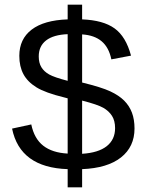

<svg xmlns="http://www.w3.org/2000/svg" viewBox="-20 -741 640 830"><path d="M561.5 -185.5Q561.5 -106.4 502.9 -60.3Q444.3 -14.2 335 -9.8V68.8H272.5V-9.8Q66.4 -16.6 32.2 -185.1L115.2 -203.1Q127.9 -141.6 167 -111.1Q206.1 -80.6 272.5 -77.1V-315.9L257.8 -319.8Q175.8 -339.8 137.5 -363.5Q99.1 -387.2 81.3 -420.4Q63.5 -453.6 63.5 -499.5Q63.5 -572.3 116.9 -613Q170.4 -653.8 272.5 -657.2V-720.7H335V-657.2Q425.8 -653.8 475.1 -618.4Q524.4 -583 546.4 -500.5L461.4 -484.4Q450.7 -536.1 419.4 -562.5Q388.2 -588.9 335 -592.3V-384.3Q418.9 -363.8 456.5 -346.2Q494.1 -328.6 516.6 -306.2Q539.1 -283.7 550.3 -254.2Q561.5 -224.6 561.5 -185.5ZM147.5 -497.1Q147.5 -469.2 158.9 -450.4Q170.4 -431.6 192.4 -419.2Q214.4 -406.7 272.5 -391.6V-593.3Q210.9 -590.8 179.2 -566.2Q147.5 -541.5 147.5 -497.1ZM477.5 -187Q477.5 -219.2 464.1 -240.2Q450.7 -261.2 426.3 -275.1Q401.9 -289.1 335 -306.2V-76.2Q405.3 -80.6 441.4 -109.1Q477.5 -137.7 477.5 -187Z"/></svg>

Font: Cousine
Style: Regular
Weight: 400
Monospace: yes
Designer: Steve Matteson
Foundry: Monotype Imaging Inc.
Version: Version 1.21